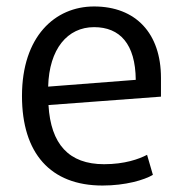

<svg xmlns="http://www.w3.org/2000/svg" viewBox="-20 -562 555 594"><path d="M478 -263 130 -237C137 -116 193 -54 302 -54C366 -54 410 -70 435 -83L453 -21C426 -5 368 12 297 12C136 12 48 -88 48 -265C48 -449 150 -542 271 -542C400 -542 478 -459 478 -321ZM400 -315C399 -426 351 -478 271 -478C189 -478 132 -411 129 -294Z"/></svg>

Font: Repo Regular
Style: Regular
Weight: 400
Designer: Stefan Peev
Foundry: Context Ltd
Version: Version 1.502